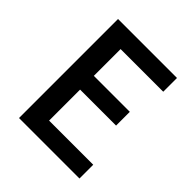

<svg xmlns="http://www.w3.org/2000/svg" viewBox="-182 -777 898 898"><g transform="rotate(45 267.5 -327.5)"><path d="M85 -655V0H485V-91H193V-296H431V-387H193V-564H475V-655Z"/></g></svg>

Font: Cambridge Sans Medium
Style: Regular
Weight: 500
Version: Version 2.020;PS 002.020;hotconv 1.0.88;makeotf.lib2.5.64775